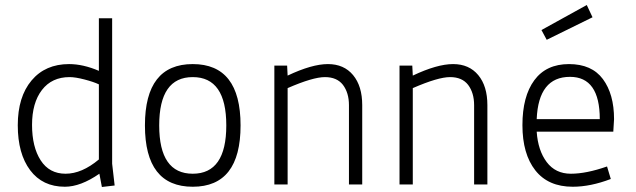

<svg xmlns="http://www.w3.org/2000/svg" viewBox="-20 -737 2540 767"><path d="M428 -664V-83L438 4L387 10L377 -43Q302 9 239 9Q150 9 100.5 -57Q51 -123 51 -236.5Q51 -350 106 -415.5Q161 -481 256 -481Q312 -481 375 -454V-664ZM375 -100V-400Q354 -410 317.5 -419.5Q281 -429 258 -429Q187 -429 147.5 -377.5Q108 -326 108 -238Q108 -150 142.5 -96.5Q177 -43 242 -43Q307 -43 375 -100Z M559 -236Q559 -481 750 -481Q941 -481 941 -236Q941 9 750 9Q559 9 559 -236ZM750 -429Q616 -429 616 -236Q616 -43 750 -43Q884 -43 884 -236Q884 -429 750 -429Z M1127 -475 1129 -435Q1226 -481 1290 -481Q1354 -481 1390.5 -437Q1427 -393 1427 -317V0H1374V-317Q1374 -366 1350 -398Q1326 -429 1278 -429Q1230 -429 1129 -385V0H1076V-475Z M1627 -475 1629 -435Q1726 -481 1790 -481Q1854 -481 1890.5 -437Q1927 -393 1927 -317V0H1874V-317Q1874 -366 1850 -398Q1826 -429 1778 -429Q1730 -429 1629 -385V0H1576V-475Z M2433 -261 2430 -211H2124Q2129 -136 2164 -89.5Q2199 -43 2260.5 -43Q2322 -43 2405 -72L2420 -22Q2339 9 2268 9Q2170 9 2118.5 -56.5Q2067 -122 2067 -237Q2067 -352 2114.5 -416.5Q2162 -481 2253 -481Q2344 -481 2388.5 -421Q2433 -361 2433 -261ZM2257 -430Q2131 -430 2124 -261H2376Q2376 -430 2257 -430ZM2143 -617 2324 -717 2347 -668 2164 -578Z"/></svg>

Font: TypoPRO Lekton
Style: Regular
Weight: 400
Monospace: yes
Designer: Paolo Mazzetti, Luciano Perondi, Raffaele Flato, Elena Papassissa, Emilio Macchia, Michela Povoleri, Tobias Seemiller, R
Version: Version 34.000